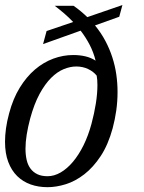

<svg xmlns="http://www.w3.org/2000/svg" viewBox="-25 -739 576 769"><path d="M147.5 -562.5 161.6 -614.7 268.1 -650.9Q251 -668.9 232.2 -685.1Q213.4 -701.2 194.3 -715.8H269.5Q285.2 -705.1 298.6 -693.8Q312 -682.6 324.7 -670.4L465.3 -718.8L452.6 -671.9L355.5 -637.2Q379.9 -607.4 397 -575.2Q414.1 -543 425 -509Q436 -475.1 440.9 -440.2Q445.8 -405.3 445.8 -370.6Q445.8 -333 440.7 -296.6Q435.5 -260.3 426.3 -225.6Q408.2 -159.2 378.4 -114Q348.6 -68.8 312.7 -41Q276.9 -13.2 238.5 -1.2Q200.2 10.7 165.5 10.7Q128.9 10.7 97.9 -0.2Q66.9 -11.2 43.9 -33.7Q21 -56.2 8.1 -90.3Q-4.9 -124.5 -4.9 -171.4Q-4.9 -196.3 -1 -224.9Q2.9 -253.4 11.7 -285.6Q27.3 -344.2 54.2 -387.9Q81.1 -431.6 115.2 -460.7Q149.4 -489.7 188.7 -504.2Q228 -518.6 268.1 -518.6Q294.4 -518.6 316.7 -513.4Q338.9 -508.3 357.9 -496.1Q349.6 -529.8 334 -559.8Q318.4 -589.8 297.9 -616.2ZM95.7 -263.7Q86.9 -230.5 82 -200.2Q77.1 -169.9 77.1 -143.6Q77.1 -118.7 81.8 -98.4Q86.4 -78.1 97.2 -63.7Q107.9 -49.3 124.5 -41.3Q141.1 -33.2 165.5 -33.2Q191.9 -33.2 218 -48.3Q244.1 -63.5 267.3 -91.1Q290.5 -118.7 309.6 -157.2Q328.6 -195.8 341.3 -242.7Q352.5 -284.2 358.9 -324.5Q365.2 -364.7 365.2 -397.9Q365.2 -419.9 362.3 -436Q349.6 -452.1 328.1 -462.4Q306.6 -472.7 280.3 -472.7Q256.3 -472.7 230.5 -462.2Q204.6 -451.7 179.9 -427.2Q155.3 -402.8 133.5 -362.8Q111.8 -322.8 95.7 -263.7Z"/></svg>

Font: Arian Grqi
Style: Italic
Weight: 400
Italic angle: -15°
Designer: Ruben Hakobyan (Tarumian)
Foundry: Ruben Hakobyan (Tarumian)
Version: Version 1.002